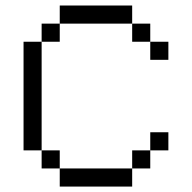

<svg xmlns="http://www.w3.org/2000/svg" viewBox="-20 -687 707 707"><path d="M600 -133.3H533.3V-200H600ZM600 -466.7H533.3V-533.3H600ZM133.3 -133.3H66.7V-533.3H133.3ZM133.3 -66.7V-133.3H200V-66.7ZM133.3 -533.3V-600H200V-533.3ZM533.3 -133.3V-66.7H466.7V-133.3ZM533.3 -600V-533.3H466.7V-600ZM200 -66.7H466.7V0H200ZM200 -600V-666.7H466.7V-600Z"/></svg>

Font: Galmuri14 Regular
Style: Regular
Weight: 400
Designer: Lee Minseo (quiple)
Version: Version 2.399;hotconv 1.1.1;makeotfexe 2.6.0 DEVELOPMENT